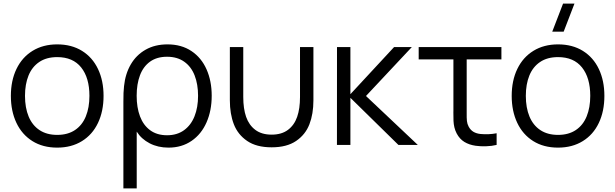

<svg xmlns="http://www.w3.org/2000/svg" viewBox="-20 -800 3396 1060"><path d="M295.7 15Q216.5 15 158.8 -21.1Q101.2 -57.2 70.6 -121.9Q40 -186.7 40 -270.7Q40 -355.2 71.1 -419.6Q102.2 -484 160.1 -519.5Q218 -555 295.7 -555Q375.2 -555 432.9 -519.1Q490.7 -483.2 521.2 -418.8Q551.7 -354.5 551.7 -270.7Q551.7 -185.7 520.9 -121.1Q490.2 -56.5 432.2 -20.8Q374.3 15 295.7 15ZM295.7 -55.3Q354.2 -55.3 394.1 -82.1Q434 -108.8 453.8 -157.4Q473.7 -206 473.7 -270.7Q473.7 -370.5 428.2 -427.6Q382.7 -484.7 295.7 -484.7Q236.5 -484.7 196.8 -457.8Q157 -431 137.5 -383Q118 -335 118 -270.7Q118 -205 138.2 -156.5Q158.5 -108 198.2 -81.7Q238 -55.3 295.7 -55.3Z M661.2 -237.3Q661.2 -266.2 661.9 -287Q662.7 -307.8 664.8 -324.7Q671.8 -392.5 702.1 -444.5Q732.3 -496.5 784.1 -525.8Q835.8 -555 904.5 -555Q981.8 -555 1036.9 -518.1Q1092 -481.2 1120.4 -416.9Q1148.8 -352.7 1148.8 -271.3Q1148.8 -189.3 1120.2 -124.3Q1091.7 -59.3 1037.6 -22.2Q983.5 15 910.2 15Q852.2 15 806.2 -8.8Q760.3 -32.7 734.8 -73.3V240H661.2ZM902.2 -53.3Q957.5 -53.3 996 -81.2Q1034.5 -109 1054 -158.2Q1073.5 -207.3 1073.5 -271Q1073.5 -334.8 1054.5 -383.5Q1035.5 -432.2 997 -459.4Q958.5 -486.7 902.2 -486.7Q846.2 -486.7 808.6 -459.8Q771 -432.8 752.8 -384.4Q734.5 -336 734.5 -271.3Q734.5 -206.3 753 -157.4Q771.5 -108.5 809.1 -80.9Q846.7 -53.3 902.2 -53.3Z M1249 -246.3V-540H1323V-264.3Q1323 -200 1338.8 -154.7Q1354.7 -109.3 1389.6 -83Q1424.5 -56.7 1479.7 -56.7Q1534.8 -56.7 1569.8 -83Q1604.7 -109.3 1620.5 -154.7Q1636.3 -200 1636.3 -264.3V-540H1710.3V-246.3Q1710.3 -170.8 1688.2 -113.8Q1666.2 -56.8 1614.8 -21.8Q1563.3 13.3 1479.7 13.3Q1396 13.3 1344.6 -21.8Q1293.2 -56.8 1271.1 -113.8Q1249 -170.8 1249 -246.3Z M1840.2 0 1840.5 -540H1914.5V-280L2155.5 -540H2253.5L2000.5 -270L2286.5 0H2179.5L1914.5 -260V0Z M2605.8 4.7Q2569.8 -0.5 2543.7 -16.5Q2517.5 -32.5 2501.2 -63.3Q2492.5 -80 2488.5 -97.4Q2484.5 -114.8 2483.7 -132.3Q2482.8 -149.8 2483 -180Q2483.2 -183.8 2483.2 -187.8Q2483.2 -191.7 2483.2 -195.7V-472H2291.5V-540H2748.2V-472H2556.5V-198.3V-179.2Q2556 -148.5 2557.8 -132Q2559.5 -115.5 2567.5 -100.7Q2577.8 -81.8 2593.8 -72.3Q2609.8 -62.8 2632.5 -60.3Q2678.2 -56 2721.8 -64.3V0Q2696 6.5 2663.5 7.5Q2631 8.5 2605.8 4.7Z M3091.8 -625H3028.8L3088.5 -780H3151.5ZM3060.7 15Q2981.5 15 2923.8 -21.1Q2866.2 -57.2 2835.6 -121.9Q2805 -186.7 2805 -270.7Q2805 -355.2 2836.1 -419.6Q2867.2 -484 2925.1 -519.5Q2983 -555 3060.7 -555Q3140.2 -555 3197.9 -519.1Q3255.7 -483.2 3286.2 -418.8Q3316.7 -354.5 3316.7 -270.7Q3316.7 -185.7 3285.9 -121.1Q3255.2 -56.5 3197.2 -20.8Q3139.3 15 3060.7 15ZM3060.7 -55.3Q3119.2 -55.3 3159.1 -82.1Q3199 -108.8 3218.8 -157.4Q3238.7 -206 3238.7 -270.7Q3238.7 -370.5 3193.2 -427.6Q3147.7 -484.7 3060.7 -484.7Q3001.5 -484.7 2961.8 -457.8Q2922 -431 2902.5 -383Q2883 -335 2883 -270.7Q2883 -205 2903.2 -156.5Q2923.5 -108 2963.2 -81.7Q3003 -55.3 3060.7 -55.3Z"/></svg>

Font: Manrope
Style: Regular
Weight: 400
Designer: Mikhail Sharanda
Foundry: Mikhail Sharanda
Version: Version 4.503